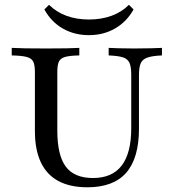

<svg xmlns="http://www.w3.org/2000/svg" viewBox="-20 -771 725 802"><path d="M345.2 11.3Q272.6 11.3 223.8 -14.9Q175 -41.1 150.4 -93.5Q125.8 -146 125.8 -223.4V-470.2Q125.8 -499.2 119 -513.3Q112.1 -527.4 91.5 -533.1Q71 -538.7 29 -539.5V-571Q68.5 -568.5 172.6 -568.5Q271.8 -568.5 311.3 -571V-539.5Q271 -538.7 251.6 -533.1Q232.3 -527.4 225.8 -513.3Q219.4 -499.2 219.4 -470.2V-225.8Q219.4 -122.6 254.8 -75Q290.3 -27.4 368.5 -27.4Q448.4 -27.4 488.3 -79.4Q528.2 -131.5 528.2 -235.5V-458.9Q528.2 -491.1 521 -508.1Q513.7 -525 493.5 -531.5Q473.4 -537.9 433.9 -539.5V-571Q448.4 -570.2 475 -569.4Q501.6 -568.5 539.5 -568.5Q583.1 -568.5 612.5 -569.4Q641.9 -570.2 656.5 -571V-539.5Q616.9 -537.9 596 -530.6Q575 -523.4 567.7 -506.5Q560.5 -489.5 560.5 -457.3V-233.9Q560.5 -110.5 507.3 -49.6Q454 11.3 345.2 11.3ZM351.6 -624.2Q291.1 -624.2 242.7 -651.6Q194.4 -679 165.3 -731.5L184.7 -750.8Q216.1 -720.2 258.1 -704.8Q300 -689.5 351.6 -689.5Q402.4 -689.5 445.2 -704.8Q487.9 -720.2 518.5 -750.8L537.9 -731.5Q508.9 -679.8 460.5 -652Q412.1 -624.2 351.6 -624.2Z"/></svg>

Font: Playfair 12pt Medium
Style: Regular
Weight: 500
Designer: Claus Eggers Sørensen
Foundry: Claus Eggers Sørensen
Version: Version 2.000;gftools[0.9.28]